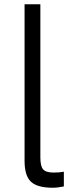

<svg xmlns="http://www.w3.org/2000/svg" viewBox="-20 -866 344 899"><path d="M95 -113V-846H169V-129Q169 -88 182 -73Q195 -58 231 -58Q259 -58 279 -62V7Q250 13 227 13Q155 13 125 -15Q95 -43 95 -113Z"/></svg>

Font: Biryani Light
Style: Regular
Weight: 300
Designer: Dan Reynolds and Mathieu Réguer
Foundry: Dan Reynolds and Mathieu Réguer
Version: Version 1.004; ttfautohint (v1.1) -l 5 -r 5 -G 72 -x 0 -D la